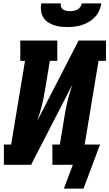

<svg xmlns="http://www.w3.org/2000/svg" viewBox="-20 -975 647 1136"><path d="M379 -815Q358 -815 336.5 -817.5Q315 -820 296 -827Q277 -834 261 -845.5Q245 -857 235 -874.5Q225 -892 222.5 -913Q220 -934 224 -955H340Q338 -944 341.5 -934Q345 -924 353.5 -918.5Q362 -913 373 -911Q384 -909 394 -909Q405 -909 416.5 -911Q428 -913 438 -918.5Q448 -924 455 -934Q462 -944 464 -955H580Q576 -933 567 -912.5Q558 -892 542.5 -875Q527 -858 506.5 -846Q486 -834 464.5 -827Q443 -820 421.5 -817.5Q400 -815 379 -815ZM358 141 411 0H290V-120H334L363 -294Q370 -340 381.5 -385.5Q393 -431 409 -476L164 0H3V-120H46L128 -615H100V-735H319V-615H275L246 -441Q239 -395 227.5 -349.5Q216 -304 200 -259L445 -735H607V-615H563L481 -120H572L474 141Z"/></svg>

Font: Iosevka Curly Slab HvExObl
Style: Regular
Weight: 900
Width: 7
Italic angle: -9°
Monospace: yes
Designer: Belleve Invis
Foundry: Belleve Invis
Version: Version 11.1.0; ttfautohint (v1.8.3)